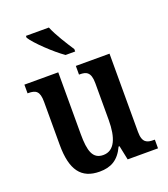

<svg xmlns="http://www.w3.org/2000/svg" viewBox="-141 -866 852 975"><g transform="rotate(-20 285.0 -378.0)"><path d="M269 -606H321V-619C296 -657 255 -721 237 -766H113V-756C134 -721 217 -642 269 -606ZM230 10C290 10 333 -12 363 -77H368L384 0H548V-47H542C507 -47 481 -54 481 -113V-536H299V-489H303C337 -489 362 -481 362 -420V-221C362 -126 337 -63 276 -63C219 -63 204 -111 204 -202V-536H21V-489H25C65 -489 85 -478 85 -420V-187C85 -51 131 10 230 10Z"/></g></svg>

Font: Noto Serif Sinhala Condensed SemiBold
Style: Regular
Weight: 600
Width: 3
Designer: Jelle Bosma - Monotype Design Team
Foundry: Monotype Imaging Inc.
Version: Version 2.007